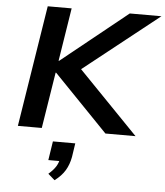

<svg xmlns="http://www.w3.org/2000/svg" viewBox="-64 -761 956 1112"><g transform="rotate(5 414.5 -205.0)"><path d="M56 0 168 -705H307L258 -396H261L645 -705H829L362 -335L361 -391L740 0H565L250 -326H247L195 0ZM295 295 256 261Q285 236 299 213Q313 190 316 165L338 182H249L266 72H396L384 152Q376 196 355.5 230.5Q335 265 295 295Z"/></g></svg>

Font: Nunito Sans 10pt SemiExpanded
Style: Bold Italic
Weight: 700
Width: 6
Italic angle: -9°
Designer: Vernon Adams
Foundry: Vernon Adams
Version: Version 3.101;gftools[0.9.27]